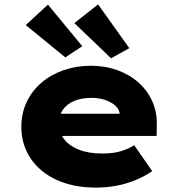

<svg xmlns="http://www.w3.org/2000/svg" viewBox="-20 -843 819 873"><path d="M417 10Q313 10 236.5 -25.5Q160 -61 118.5 -124Q77 -187 77 -266Q77 -328 101.5 -379.5Q126 -431 169 -467.5Q212 -504 269.5 -524Q327 -544 392 -544Q458 -544 513.5 -524Q569 -504 610 -467.5Q651 -431 673 -381Q695 -331 693 -270L692 -225H194L171 -326H543L525 -301V-320Q524 -344 506 -361Q488 -378 459.5 -388Q431 -398 396 -398Q353 -398 319.5 -385Q286 -372 267 -345.5Q248 -319 248 -281Q248 -242 270.5 -211.5Q293 -181 337.5 -163Q382 -145 443 -145Q498 -145 533 -156.5Q568 -168 590 -183L672 -65Q634 -39 592.5 -22.5Q551 -6 507 2Q463 10 417 10ZM485 -578 318 -738 426 -823 568 -624ZM277 -582 97 -729 198 -822 354 -633Z"/></svg>

Font: Lexend Giga ExtraBold
Style: Regular
Weight: 800
Designer: Bonnie Shaver-Troup, Thomas Jockin
Foundry: Lexend
Version: Version 1.007